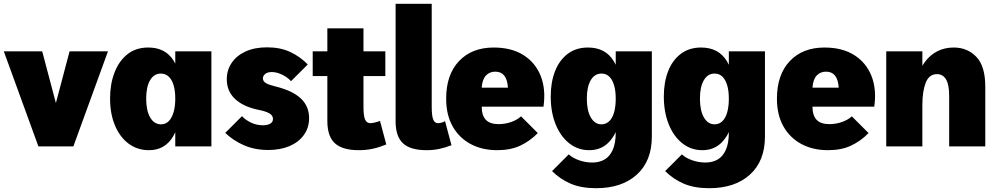

<svg xmlns="http://www.w3.org/2000/svg" viewBox="-29 -770 5243 1010"><path d="M-9 -500H193L265 -228L337 -500H539L357 0H173Z M755 20Q694 20 648 -14Q602 -48 576 -109.5Q550 -171 550 -252Q550 -327 573 -387.5Q596 -448 640.5 -484Q685 -520 751 -520Q839 -520 882 -454.5Q925 -389 925 -258Q925 -126 882 -53Q839 20 755 20ZM818 -116Q842 -116 858.5 -132.5Q875 -149 884 -179.5Q893 -210 893 -251Q893 -293 884 -322.5Q875 -352 858 -367.5Q841 -383 817 -383Q781 -383 760.5 -348Q740 -313 740 -251Q740 -188 761 -152Q782 -116 818 -116ZM893 0V-500H1083V0Z M1244 -159Q1262 -139 1291.5 -125Q1321 -111 1354 -111Q1378 -111 1392.5 -119.5Q1407 -128 1407 -144Q1407 -163 1387.5 -174Q1368 -185 1332 -192Q1252 -208 1208 -249Q1164 -290 1164 -353Q1164 -401 1189.5 -439Q1215 -477 1262.5 -499Q1310 -521 1376 -521Q1446 -521 1498 -496.5Q1550 -472 1590 -431L1502 -343Q1484 -363 1455.5 -377Q1427 -391 1401 -391Q1378 -391 1366 -381Q1354 -371 1354 -358Q1354 -342 1370.5 -332.5Q1387 -323 1421 -315Q1510 -293 1553.5 -252Q1597 -211 1597 -149Q1597 -98 1569.5 -60Q1542 -22 1494 -1.5Q1446 19 1382 19Q1311 19 1254 -6Q1197 -31 1156 -71Z M2003 -10Q1966 5 1932 12.5Q1898 20 1859 20Q1772 20 1732.5 -16.5Q1693 -53 1693 -133V-621H1883V-209Q1883 -160 1891.5 -141Q1900 -122 1919 -122Q1927 -122 1942.5 -125.5Q1958 -129 1970 -134ZM1616 -500H1998V-370H1616Z M2346 -6Q2312 7 2281 13.5Q2250 20 2215 20Q2129 20 2090.5 -16.5Q2052 -53 2052 -132V-750H2242V-209Q2242 -160 2250 -141Q2258 -122 2275 -122Q2282 -122 2292.5 -124.5Q2303 -127 2312 -133Z M2587 20Q2507 20 2446.5 -12.5Q2386 -45 2352 -105.5Q2318 -166 2318 -251Q2318 -377 2385.5 -448.5Q2453 -520 2568 -520Q2662 -520 2725 -480Q2788 -440 2815.5 -370Q2843 -300 2830 -209H2505Q2505 -163 2526.5 -140Q2548 -117 2594 -117Q2628 -117 2659.5 -128Q2691 -139 2712 -158L2800 -70Q2759 -28 2708 -4Q2657 20 2587 20ZM2505 -309H2643Q2640 -352 2623.5 -372.5Q2607 -393 2576 -393Q2546 -393 2527 -372.5Q2508 -352 2505 -309Z M3107 220Q3028 220 2972.5 196Q2917 172 2875 130L2963 42Q2983 61 3017 73Q3051 85 3087 85Q3123 85 3150.5 69.5Q3178 54 3194 19Q3210 -16 3210 -74V-500H3400V-52Q3400 77 3321 148.5Q3242 220 3107 220ZM3070 20Q3011 20 2965 -16.5Q2919 -53 2893.5 -117Q2868 -181 2868 -262Q2868 -337 2890.5 -395Q2913 -453 2957 -486.5Q3001 -520 3064 -520Q3156 -520 3199.5 -448.5Q3243 -377 3243 -255Q3243 -174 3224 -112Q3205 -50 3166.5 -15Q3128 20 3070 20ZM3135 -116Q3159 -116 3176 -132.5Q3193 -149 3201.5 -179.5Q3210 -210 3210 -251Q3210 -293 3201 -322.5Q3192 -352 3175.5 -367.5Q3159 -383 3135 -383Q3099 -383 3078.5 -348Q3058 -313 3058 -251Q3058 -188 3079 -152Q3100 -116 3135 -116Z M3702 220Q3623 220 3567.5 196Q3512 172 3470 130L3558 42Q3578 61 3612 73Q3646 85 3682 85Q3718 85 3745.5 69.5Q3773 54 3789 19Q3805 -16 3805 -74V-500H3995V-52Q3995 77 3916 148.5Q3837 220 3702 220ZM3665 20Q3606 20 3560 -16.5Q3514 -53 3488.5 -117Q3463 -181 3463 -262Q3463 -337 3485.5 -395Q3508 -453 3552 -486.5Q3596 -520 3659 -520Q3751 -520 3794.5 -448.5Q3838 -377 3838 -255Q3838 -174 3819 -112Q3800 -50 3761.5 -15Q3723 20 3665 20ZM3730 -116Q3754 -116 3771 -132.5Q3788 -149 3796.5 -179.5Q3805 -210 3805 -251Q3805 -293 3796 -322.5Q3787 -352 3770.5 -367.5Q3754 -383 3730 -383Q3694 -383 3673.5 -348Q3653 -313 3653 -251Q3653 -188 3674 -152Q3695 -116 3730 -116Z M4327 20Q4247 20 4186.5 -12.5Q4126 -45 4092 -105.5Q4058 -166 4058 -251Q4058 -377 4125.5 -448.5Q4193 -520 4308 -520Q4402 -520 4465 -480Q4528 -440 4555.5 -370Q4583 -300 4570 -209H4245Q4245 -163 4266.5 -140Q4288 -117 4334 -117Q4368 -117 4399.5 -128Q4431 -139 4452 -158L4540 -70Q4499 -28 4448 -4Q4397 20 4327 20ZM4245 -309H4383Q4380 -352 4363.5 -372.5Q4347 -393 4316 -393Q4286 -393 4267 -372.5Q4248 -352 4245 -309Z M4964 -267Q4964 -325 4947.5 -352.5Q4931 -380 4900 -380Q4858 -380 4840.5 -334.5Q4823 -289 4823 -217L4804 -282L4797 -360Q4811 -411 4838 -446.5Q4865 -482 4903 -501Q4941 -520 4988 -520Q5060 -520 5107 -471Q5154 -422 5154 -314V0H4964ZM4633 -500H4823V0H4633Z"/></svg>

Font: Moderustic ExtraBold
Style: Regular
Weight: 800
Designer: Tural Alisoy
Foundry: TAFT Foundry
Version: Version 2.120